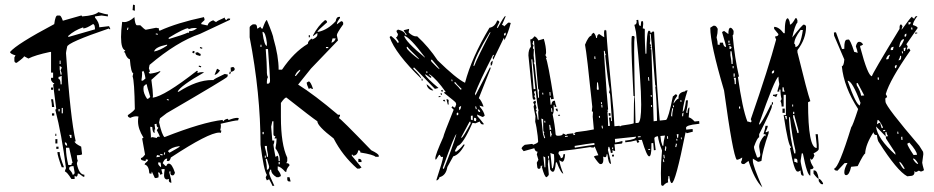

<svg xmlns="http://www.w3.org/2000/svg" viewBox="-20 -772 4028 828"><path d="M274.4 -612.3 389.6 -645.5Q389.6 -668 380.9 -668Q352.5 -649.4 338.9 -649.4V-654.3Q299.8 -640.6 274.4 -617.2ZM293 -18.6Q301.8 -18.6 301.8 -28.3L296.9 -55.7Q278.3 -55.7 278.3 -46.9V-42Q293 -26.4 293 -18.6ZM288.1 -60.5Q288.1 -69.3 293 -69.3L278.3 -134.8H264.6V-129.9Q264.6 -103.5 274.4 -60.5ZM269.5 -143.6Q269.5 -158.2 259.8 -158.2V-153.3Q261.7 -143.6 269.5 -143.6ZM288.1 -176.8V-190.4H278.3Q283.2 -181.6 283.2 -176.8ZM237.3 -292V-301.8H232.4V-292ZM251 -283.2V-306.6H246.1V-283.2ZM237.3 -380.9V-389.6H232.4V-380.9ZM246.1 -408.2V-445.3Q237.3 -440.4 232.4 -440.4V-431.6Q241.2 -431.6 241.2 -408.2ZM246.1 -450.2Q246.1 -460 241.2 -468.8Q246.1 -477.5 246.1 -482.4L237.3 -487.3V-473.6L241.2 -450.2ZM241.2 -496.1V-510.7H237.3V-496.1ZM301.8 0H288.1Q267.6 -32.2 259.8 -32.2Q259.8 -37.1 264.6 -46.9Q246.1 -192.4 218.8 -296.9Q218.8 -301.8 222.7 -301.8L209 -408.2Q213.9 -408.2 213.9 -413.1Q207 -413.1 200.2 -426.8V-436.5H209V-459H200.2V-547.9H195.3Q130.9 -534.2 102.5 -519.5L84 -529.3Q84 -524.4 51.8 -501Q42 -501 42 -510.7V-524.4L46.9 -533.2Q23.4 -540 23.4 -547.9Q51.8 -582 213.9 -668Q218.8 -705.1 227.5 -705.1H237.3Q243.2 -705.1 251 -682.6L330.1 -705.1Q334 -705.1 334 -701.2Q388.7 -705.1 404.3 -719.7Q434.6 -710 445.3 -710V-701.2Q441.4 -701.2 418 -705.1L389.6 -701.2V-696.3Q408.2 -674.8 408.2 -654.3L450.2 -659.2L455.1 -649.4V-645.5Q450.2 -645.5 450.2 -649.4Q269.5 -587.9 269.5 -570.3Q264.6 -546.9 264.6 -543Q283.2 -262.7 306.6 -162.1H301.8Q301.8 -153.3 330.1 -139.6L334 -106.4Q327.1 -102.5 311.5 -102.5Q311.5 -86.9 315.4 -79.1Q311.5 -70.3 311.5 -65.4Q321.3 -18.6 343.8 -18.6V-9.8H338.9L320.3 -23.4H315.4Q315.4 -9.8 306.6 -9.8Q306.6 -13.7 301.8 -13.7ZM255.9 -50.8H246.1Q227.5 -101.6 227.5 -116.2H237.3Q237.3 -98.6 255.9 -50.8ZM232.4 -129.9H222.7V-139.6H232.4ZM227.5 -153.3H218.8V-171.9H227.5ZM222.7 -185.5H218.8V-195.3H222.7ZM213.9 -273.4H204.1V-283.2H213.9ZM213.9 -310.5H204.1Q204.1 -325.2 200.2 -343.8H209ZM209 -384.8H200.2V-394.5H209Z M710.9 -604.5Q767.6 -621.1 791 -631.8L794.9 -629.9L795.9 -637.7H800.8Q813.5 -637.7 830.1 -650.4Q824.2 -651.4 818.4 -651.4Q806.6 -651.4 793.9 -646.5Q792 -646.5 792 -649.4V-650.4Q775.4 -650.4 708 -609.4L707 -604.5ZM673.8 -50.8 674.8 -55.7Q672.9 -63.5 672.9 -67.4V-70.3L663.1 -72.3L662.1 -66.4Q662.1 -60.5 673.8 -50.8ZM654.3 -93.8Q662.1 -95.7 666 -95.7H668.9L669.9 -100.6L657.2 -103.5ZM680.7 -101.6 681.6 -106.4 671.9 -108.4 670.9 -103.5ZM690.4 -104.5 692.4 -114.3 688.5 -115.2 686.5 -105.5ZM710.9 -113.3Q754.9 -137.7 755.9 -140.6L752 -141.6Q717.8 -136.7 704.1 -120.1ZM656.2 -176.8Q657.2 -182.6 664.1 -182.6L668.9 -181.6V-182.6Q668.9 -186.5 656.2 -210.9Q662.1 -217.8 663.1 -221.7Q655.3 -223.6 655.3 -234.4V-238.3L646.5 -236.3L649.4 -212.9L646.5 -213.9V-198.2Q637.7 -200.2 636.7 -223.6L628.9 -225.6L627.9 -221.7Q630.9 -191.4 630.9 -181.6L629.9 -178.7L637.7 -180.7ZM708 -338.9V-342.8L700.2 -344.7L699.2 -340.8ZM615.2 -345.7Q621.1 -345.7 627.9 -354.5Q613.3 -400.4 613.3 -407.2V-408.2H611.3Q606.4 -408.2 599.6 -399.4Q598.6 -394.5 598.6 -388.7Q598.6 -369.1 614.3 -345.7ZM594.7 -423.8Q596.7 -423.8 607.4 -433.6Q602.5 -464.8 596.7 -466.8Q595.7 -462.9 592.8 -462.9H591.8Q592.8 -460 592.8 -453.1Q592.8 -443.4 589.8 -424.8ZM644.5 -549.8Q669.9 -554.7 700.2 -575.2L701.2 -579.1H698.2Q649.4 -569.3 644.5 -549.8ZM531.2 -642.6 534.2 -652.3 530.3 -653.3 527.3 -643.6ZM660.2 -622.1 661.1 -626 652.3 -627.9 651.4 -624ZM718.8 16.6Q708 14.6 708 5.9L709 0L699.2 2Q687.5 0 687.5 -15.6Q687.5 -26.4 690.4 -42L685.5 -43L675.8 -42L680.7 -21.5L669.9 -18.6V-21.5Q669.9 -27.3 663.1 -29.3L662.1 -25.4Q664.1 -19.5 664.1 -13.7L663.1 -6.8L652.3 -3.9L647.5 -4.9L634.8 -32.2L632.8 -22.5L624 -24.4Q622.1 -58.6 603.5 -62.5L605.5 -67.4Q617.2 -76.2 619.1 -83L609.4 -85L607.4 -77.1Q600.6 -79.1 594.2 -80.6Q587.9 -82 587.9 -87.9V-90.8H588.9Q594.7 -90.8 605.5 -105.5L592.8 -175.8H594.7Q597.7 -175.8 598.6 -178.7Q575.2 -215.8 575.2 -249Q575.2 -259.8 577.1 -269.5L568.4 -270.5Q555.7 -270.5 542 -263.7Q531.2 -266.6 531.2 -273.4V-275.4Q559.6 -294.9 561.5 -301.8Q559.6 -423.8 551.8 -442.4L554.7 -456.1Q544.9 -458 540 -516.6Q526.4 -519.5 518.6 -545.9L513.7 -546.9L520.5 -554.7Q502 -559.6 502 -612.3Q502 -638.7 506.8 -677.7L515.6 -676.8Q536.1 -676.8 559.6 -698.2Q562.5 -664.1 570.3 -663.1H585Q602.5 -645.5 608.4 -643.6L653.3 -652.3L666 -649.4L665 -645.5Q665 -640.6 668.9 -639.6Q744.1 -673.8 859.4 -698.2L862.3 -688.5L861.3 -684.6L848.6 -672.9L847.7 -668L875 -662.1Q878.9 -677.7 899.4 -684.6Q907.2 -678.7 912.1 -676.8Q913.1 -680.7 949.2 -696.3Q949.2 -687.5 957 -685.5Q959 -692.4 966.8 -692.4L972.7 -691.4L971.7 -686.5L842.8 -626Q742.2 -591.8 625 -492.2L622.1 -477.5L627 -462.9H626Q623 -462.9 621.1 -459Q625 -458 625 -455.1V-454.1Q651.4 -457 670.9 -465.8V-461.9L632.8 -427.7Q639.6 -378.9 639.6 -359.4L638.7 -350.6Q689.5 -357.4 829.1 -466.8L833 -465.8L831.1 -457Q841.8 -460.9 851.6 -460.9Q856.4 -460.9 860.4 -460Q758.8 -402.3 746.1 -377L750 -376Q829.1 -426.8 893.6 -426.8H900.4Q902.3 -431.6 949.2 -453.1L962.9 -450.2Q961.9 -446.3 960.4 -440.9Q959 -435.5 699.2 -284.2L669.9 -261.7L666 -244.1Q678.7 -188.5 689.5 -180.7Q853.5 -245.1 940.4 -254.9V-252.9Q940.4 -250 944.3 -249Q945.3 -255.9 960.9 -259.8Q964.8 -258.8 964.8 -255.9V-253.9Q989.3 -263.7 1002.9 -263.7L1009.8 -262.7L1006.8 -252.9H1004.9Q993.2 -252.9 931.6 -238.3Q932.6 -234.4 932.6 -229.5Q932.6 -221.7 929.7 -210L934.6 -209L932.6 -199.2L925.8 -200.2Q879.9 -200.2 716.8 -92.8Q712.9 -77.1 705.1 -77.1L699.2 -78.1L701.2 -87.9H699.2Q689.5 -87.9 681.6 -68.4L693.4 -56.6L697.3 -55.7Q700.2 -66.4 708 -66.4Q721.7 -66.4 734.4 -27.3Q731.4 -15.6 724.6 -15.6Q714.8 -15.6 714.8 -26.4L715.8 -32.2L710.9 -33.2L710 -28.3Q718.8 2.9 718.8 13.7ZM846.7 -481.4 836.9 -484.4 837.9 -489.3 847.7 -486.3ZM972.7 -452.1 968.8 -453.1 970.7 -462.9 975.6 -461.9ZM905.3 -449.2 916 -475.6Q918.9 -474.6 921.9 -472.7Q924.8 -470.7 928.7 -467.8Q915 -449.2 905.3 -449.2ZM975.6 -461.9 974.6 -480.5 985.4 -483.4Q992.2 -479.5 992.2 -473.6Q992.2 -465.8 975.6 -461.9ZM843.8 -530.3 830.1 -534.2Q823.2 -536.1 823.2 -542V-544.9L833 -546.9Q841.8 -540 845.7 -539.1ZM817.4 -542 809.6 -543.9 811.5 -552.7 819.3 -550.8ZM851.6 -561.5 841.8 -564.5 842.8 -569.3 852.5 -566.4ZM561.5 -725.6 551.8 -728.5 553.7 -752 561.5 -750Z M1441.4 -699.2H1446.3V-694.3Q1432.6 -676.8 1432.6 -667L1451.2 -680.7Q1460 -679.7 1460 -671.9V-667Q1432.6 -628.9 1432.6 -620.1L1437.5 -597.7L1321.3 -476.6L1265.6 -407.2Q1335.9 -363.3 1437.5 -277.3H1446.3V-272.5L1441.4 -262.7Q1447.3 -262.7 1581.1 -124Q1613.3 -108.4 1613.3 -100.6V-95.7H1599.6Q1589.8 -105.5 1534.2 -114.3Q1534.2 -124 1525.4 -124Q1520.5 -100.6 1502 -100.6Q1502 -105.5 1497.1 -105.5V-100.6L1539.1 -49.8L1530.3 -44.9H1520.5Q1457 -100.6 1418.9 -174.8Q1348.6 -228.5 1348.6 -249Q1325.2 -264.6 1214.8 -351.6Q1208 -351.6 1191.4 -328.1V-267.6Q1191.4 -149.4 1218.8 -91.8V-77.1L1214.8 -68.4Q1228.5 -68.4 1228.5 -58.6Q1214.8 -43.9 1214.8 -31.2H1210Q1191.4 -52.7 1177.7 -54.7V-40Q1191.4 -22.5 1191.4 -12.7L1181.6 -7.8H1172.9Q1149.4 -21.5 1149.4 -40H1144.5Q1144.5 -35.2 1140.6 -26.4Q1140.6 -17.6 1163.1 29.3H1154.3Q1154.3 25.4 1140.6 1L1130.9 5.9Q1126 -2.9 1126 -7.8L1130.9 -17.6Q1117.2 -39.1 1103.5 -147.5Q1103.5 -368.2 1056.6 -611.3V-653.3Q1056.6 -659.2 1070.3 -667H1080.1Q1088.9 -667 1088.9 -648.4Q1091.8 -648.4 1103.5 -657.2Q1104.5 -648.4 1112.3 -648.4Q1125 -685.5 1130.9 -685.5Q1159.2 -617.2 1159.2 -606.4Q1181.6 -529.3 1181.6 -471.7H1196.3Q1247.1 -546.9 1307.6 -583Q1307.6 -596.7 1326.2 -606.4V-601.6Q1346.7 -610.4 1348.6 -620.1V-629.9L1330.1 -616.2V-620.1Q1352.5 -662.1 1381.8 -685.5Q1390.6 -683.6 1390.6 -675.8Q1348.6 -639.6 1348.6 -634.8H1353.5Q1393.6 -643.6 1427.7 -680.7Q1430.7 -699.2 1441.4 -699.2ZM1112.3 -634.8V-629.9Q1120.1 -574.2 1130.9 -574.2V-587.9Q1125 -634.8 1112.3 -634.8ZM1311.5 -620.1H1316.4V-611.3H1311.5ZM1414.1 -606.4Q1414.1 -604.5 1409.2 -587.9Q1422.9 -590.8 1427.7 -606.4ZM1103.5 -579.1V-569.3H1107.4V-579.1ZM1385.7 -569.3V-564.5H1395.5V-569.3ZM1126 -560.5Q1130.9 -497.1 1130.9 -466.8V-458Q1130.9 -447.3 1135.7 -439.5Q1130.9 -431.6 1130.9 -420.9V-411.1H1135.7Q1144.5 -411.1 1144.5 -425.8Q1144.5 -443.4 1135.7 -560.5ZM1252 -444.3H1255.9L1274.4 -466.8V-471.7Q1257.8 -462.9 1252 -444.3ZM1311.5 -420.9Q1319.3 -420.9 1330.1 -388.7H1326.2L1316.4 -392.6Q1316.4 -388.7 1311.5 -388.7Q1302.7 -407.2 1302.7 -416ZM1154.3 -249 1149.4 -225.6 1154.3 -166H1163.1Q1163.1 -155.3 1159.2 -147.5Q1159.2 -140.6 1168 -95.7L1177.7 -100.6Q1181.6 -92.8 1181.6 -77.1H1186.5V-86.9Q1186.5 -106.4 1168 -132.8Q1172.9 -158.2 1172.9 -174.8H1163.1L1168 -184.6Q1159.2 -184.6 1159.2 -193.4V-249ZM1112.3 -203.1V-193.4H1117.2V-203.1ZM1122.1 -142.6V-137.7Q1130.9 -107.4 1130.9 -95.7H1135.7V-105.5Q1130.9 -123 1130.9 -142.6ZM1122.1 -100.6V-91.8H1126V-100.6ZM1126 -86.9V-82Q1130.9 -64.5 1130.9 -40Q1140.6 -40 1140.6 -54.7L1130.9 -86.9ZM1525.4 -86.9H1530.3Q1539.1 -85 1539.1 -77.1V-73.2H1525.4ZM1181.6 -73.2V-63.5H1186.5V-73.2ZM1218.8 -7.8H1228.5L1233.4 10.7H1228.5Q1218.8 10.7 1218.8 1Z M1863.3 6.8 1862.3 2.9Q1890.6 -83 1890.6 -94.7Q1890.6 -95.7 1888.7 -95.7L1884.8 -94.7Q1879.9 -95.7 1877 -104.5L1873 -103.5L1861.3 -85L1857.4 -84V-89.8Q1857.4 -104.5 1891.6 -180.7Q1893.6 -193.4 1936.5 -298.8L1926.8 -308.6L1932.6 -314.5Q1935.5 -308.6 1939.5 -308.6H1942.4Q1947.3 -320.3 1947.3 -322.3Q1946.3 -325.2 1945.8 -328.6Q1945.3 -332 1896.5 -370.1L1894.5 -374L1902.3 -375Q1863.3 -430.7 1833 -451.2L1829.1 -450.2L1839.8 -441.4V-437.5L1835.9 -436.5Q1817.4 -451.2 1812.5 -451.2Q1819.3 -435.5 1871.1 -392.6L1855.5 -388.7L1766.6 -480.5L1762.7 -479.5V-475.6Q1794.9 -445.3 1797.9 -431.6Q1684.6 -541 1660.2 -612.3L1666 -617.2Q1691.4 -596.7 1693.4 -587.9L1700.2 -588.9Q1699.2 -595.7 1687.5 -610.4Q1694.3 -612.3 1696.3 -625Q1691.4 -630.9 1689.5 -638.7L1696.3 -644.5Q1725.6 -637.7 1729.5 -620.1L1733.4 -621.1L1732.4 -625Q1722.7 -635.7 1720.7 -641.6L1744.1 -647.5V-643.6L1742.2 -633.8L1743.2 -630.9Q1760.7 -615.2 1773.4 -615.2H1779.3Q1829.1 -569.3 1867.2 -511.7Q1948.2 -432.6 1985.4 -415Q2013.7 -523.4 2090.8 -652.3Q2114.3 -656.2 2124 -683.6H2126Q2131.8 -682.6 2133.8 -676.8Q2123 -656.2 2123 -652.3V-651.4L2127 -652.3Q2153.3 -701.2 2159.2 -703.1L2160.2 -700.2L2144.5 -664.1H2146.5Q2152.3 -663.1 2154.3 -658.2L2170.9 -673.8L2174.8 -674.8L2182.6 -672.9Q2171.9 -629.9 2155.3 -598.6L2153.3 -609.4L2107.4 -514.6L2104.5 -522.5Q2110.4 -533.2 2110.4 -535.2H2106.4Q2047.9 -420.9 2028.3 -368.2L2030.3 -360.4L2093.8 -483.4L2095.7 -476.6L2044.9 -348.6Q2055.7 -339.8 2065.4 -312.5H2061.5L2047.9 -316.4L2050.8 -309.6Q2066.4 -292 2070.3 -273.4Q2064.5 -267.6 2060.5 -267.6L2037.1 -278.3L2039.1 -270.5Q2049.8 -259.8 2067.4 -236.3L2060.5 -235.4Q2052.7 -236.3 2048.8 -248L2030.3 -240.2L2017.6 -242.2Q1976.6 -148.4 1953.1 -142.6Q1942.4 -124 1941.4 -120.1Q1945.3 -119.1 1946.3 -117.2Q1964.8 -129.9 1978.5 -148.4L1982.4 -149.4L1983.4 -146.5Q1960.9 -104.5 1934.6 -97.7L1909.2 -51.8Q1903.3 -14.6 1875 -7.8Q1875 0 1863.3 6.8ZM1812.5 -523.4 1811.5 -526.4Q1747.1 -612.3 1722.7 -618.2Q1727.5 -593.8 1812.5 -523.4ZM1786.1 -516.6 1785.2 -520.5Q1739.3 -564.5 1737.3 -570.3L1733.4 -569.3L1735.4 -561.5Q1753.9 -540 1786.1 -516.6ZM2021.5 -487.3 2025.4 -488.3Q2039.1 -524.4 2095.7 -632.8L2091.8 -631.8Q2028.3 -527.3 2021.5 -487.3ZM2155.3 -618.2Q2161.1 -619.1 2161.1 -625L2160.2 -631.8Q2154.3 -628.9 2153.3 -624ZM1876 -473.6Q1875 -477.5 1842.8 -514.6L1837.9 -513.7L1840.8 -505.9Q1871.1 -473.6 1876 -473.6ZM1823.2 -457 1822.3 -464.8 1818.4 -463.9 1819.3 -457ZM2096.7 -488.3 2095.7 -498Q2095.7 -503.9 2104.5 -510.7V-506.8Q2103.5 -490.2 2096.7 -488.3ZM1798.8 -423.8 1797.9 -431.6 1801.8 -432.6 1802.7 -424.8ZM1844.7 -381.8Q1824.2 -386.7 1819.3 -408.2Q1823.2 -408.2 1848.6 -382.8ZM1931.6 -421.9 1929.7 -429.7 1926.8 -428.7 1927.7 -421.9ZM1964.8 -385.7 1971.7 -387.7Q1946.3 -411.1 1945.3 -417L1937.5 -416Q1962.9 -391.6 1964.8 -385.7ZM1889.6 -377H1886.7Q1882.8 -377 1881.8 -381.8L1888.7 -384.8ZM1881.8 -362.3 1879.9 -370.1 1883.8 -371.1 1885.7 -363.3ZM1872.1 -352.5 1871.1 -356.4 1878.9 -358.4 1879.9 -354.5ZM1900.4 -335H1896.5Q1891.6 -335 1890.6 -340.8L1897.5 -341.8ZM1915 -321.3H1911.1L1905.3 -343.8H1908.2Q1914.1 -343.8 1915 -337.9L1914.1 -332ZM1960.9 -296.9Q1966.8 -298.8 1968.8 -315.4Q1959 -310.5 1959 -307.6ZM2032.2 -300.8 2036.1 -301.8 2033.2 -313.5 2029.3 -312.5ZM1950.2 -274.4Q1956.1 -275.4 1957 -280.3L1955.1 -287.1Q1949.2 -285.2 1949.2 -281.2ZM2050.8 -289.1Q2048.8 -299.8 2043 -299.8H2040Q2042 -289.1 2047.9 -289.1ZM2018.6 -253.9V-273.4L2010.7 -272.5V-255.9ZM2032.2 -249 2034.2 -257.8Q2033.2 -263.7 2028.3 -263.7H2024.4L2023.4 -252ZM1967.8 -177.7 1971.7 -178.7Q1977.5 -180.7 2009.8 -240.2L2008.8 -247.1H2004.9ZM1890.6 -43.9 1894.5 -44.9Q1930.7 -134.8 1948.2 -193.4Q1940.4 -191.4 1889.6 -47.9Z M2605.5 -272.5 2604.5 -284.2H2612.3L2613.3 -273.4ZM2304.7 -350.6 2303.7 -372.1Q2303.7 -381.8 2305.7 -381.8L2300.8 -389.6Q2288.1 -541 2284.2 -580.1L2283.2 -595.7H2279.3Q2279.3 -591.8 2276.4 -583L2281.2 -576.2L2278.3 -567.4Q2278.3 -560.5 2281.2 -560.5H2282.2L2281.2 -533.2L2284.2 -504.9Q2284.2 -502 2281.2 -501L2285.2 -494.1L2300.8 -350.6ZM2844.7 -73.2 2842.8 -85H2838.9L2840.8 -73.2ZM2842.8 -88.9 2846.7 -89.8 2844.7 -104.5H2840.8ZM2776.4 -125 2784.2 -126 2783.2 -129.9 2775.4 -128.9ZM2851.6 -121.1V-123Q2851.6 -127 2853.5 -133.8L2852.5 -140.6H2848.6V-136.7Q2848.6 -129.9 2846.7 -125Q2847.7 -121.1 2851.6 -121.1ZM2896.5 -137.7Q2896.5 -141.6 2899.4 -149.4Q2898.4 -153.3 2894.5 -153.3V-151.4Q2894.5 -147.5 2892.6 -141.6V-137.7ZM2347.7 -87.9 2346.7 -99.6H2342.8L2343.8 -87.9ZM2332 -50.8Q2332 -85 2331.1 -93.8L2323.2 -97.7L2328.1 -50.8ZM2624 -128.9V-136.7L2620.1 -135.7V-128.9ZM2360.4 -45.9 2364.3 -46.9Q2370.1 -65.4 2370.1 -86.9L2369.1 -106.4L2353.5 -112.3ZM2897.5 -165 2901.4 -166 2900.4 -173.8 2896.5 -172.9ZM2917 -170.9 2919.9 -171.9V-179.7L2916 -178.7ZM2857.4 -172.9 2861.3 -173.8 2860.4 -184.6H2856.4ZM2904.3 -177.7 2906.2 -193.4H2898.4L2900.4 -177.7ZM2840.8 -143.6V-146.5Q2840.8 -157.2 2847.7 -187.5L2828.1 -185.5L2831.1 -162.1L2836.9 -143.6ZM2459 -134.8 2462.9 -135.7Q2530.3 -146.5 2543.9 -147.5L2543 -155.3Q2515.6 -152.3 2458 -142.6ZM2731.4 -179.7 2743.2 -180.7 2742.2 -184.6 2730.5 -183.6ZM2417 -181.6 2428.7 -182.6 2427.7 -186.5 2416 -185.5ZM2576.2 -217.8 2580.1 -218.8 2578.1 -230.5 2574.2 -229.5ZM2353.5 -182.6 2357.4 -183.6V-186.5Q2357.4 -191.4 2360.4 -191.4Q2356.4 -198.2 2355.5 -207L2351.6 -206.1ZM2925.8 -270.5 2927.7 -286.1Q2921.9 -285.2 2921.9 -278.3V-270.5ZM2350.6 -210 2358.4 -214.8Q2353.5 -220.7 2352.5 -233.4H2348.6ZM2878.9 -269.5V-273.4Q2878.9 -285.2 2882.8 -301.8V-305.7L2878.9 -304.7Q2874 -279.3 2874 -273.4Q2875 -269.5 2878.9 -269.5ZM2563.5 -263.7 2567.4 -264.6 2566.4 -272.5 2562.5 -271.5ZM2332 -243.2 2331.1 -251H2327.1L2328.1 -243.2ZM2886.7 -309.6 2885.7 -317.4H2881.8L2882.8 -309.6ZM2327.1 -175.8 2331.1 -176.8 2324.2 -199.2 2328.1 -200.2 2323.2 -207Q2322.3 -218.8 2322.3 -257.8L2314.5 -260.7L2321.3 -195.3ZM2788.1 -310.5 2792 -311.5 2791 -319.3 2787.1 -318.4ZM2915 -332 2918.9 -333 2918 -340.8 2914.1 -339.8ZM2578.1 -308.6 2577.1 -320.3H2573.2L2574.2 -308.6ZM2358.4 -289.1 2362.3 -290 2360.4 -305.7 2356.4 -304.7ZM2572.3 -323.2 2576.2 -324.2 2575.2 -332 2571.3 -331.1ZM2791 -354.5 2790 -362.3H2786.1L2787.1 -354.5ZM2354.5 -359.4 2353.5 -375H2349.6L2350.6 -359.4ZM2323.2 -364.3 2322.3 -372.1H2318.4L2319.3 -364.3ZM2780.3 -423.8 2778.3 -439.5H2774.4L2776.4 -423.8ZM2554.7 -384.8 2562.5 -385.7 2558.6 -417 2554.7 -416 2553.7 -388.7ZM2547.9 -517.6 2546.9 -529.3 2543 -528.3 2543.9 -517.6ZM2289.1 -387.7 2275.4 -516.6 2271.5 -515.6 2281.2 -387.7ZM2602.5 -228.5 2610.4 -229.5 2606.4 -264.6 2614.3 -265.6 2615.2 -250H2619.1L2611.3 -363.3Q2611.3 -367.2 2606.4 -374Q2609.4 -382.8 2609.4 -386.7Q2601.6 -418.9 2589.8 -534.2H2593.8Q2588.9 -540 2587.9 -552.7H2584Q2597.7 -341.8 2602.5 -299.8Q2598.6 -298.8 2598.6 -294.9L2602.5 -295.9L2599.6 -287.1Q2601.6 -267.6 2602.5 -228.5ZM2798.8 -249 2813.5 -251Q2812.5 -337.9 2805.7 -399.4H2809.6Q2809.6 -403.3 2805.7 -403.3Q2794.9 -547.9 2786.1 -625H2782.2L2784.2 -602.5Q2784.2 -592.8 2782.2 -585Q2787.1 -578.1 2788.1 -574.2H2784.2L2789.1 -566.4Q2789.1 -562.5 2785.2 -562.5Q2785.2 -558.6 2789.1 -558.6ZM2839.8 29.3H2837.9Q2832 29.3 2831.1 22.5L2830.1 -24.4Q2830.1 -72.3 2835 -123Q2819.3 -162.1 2817.4 -184.6Q2801.8 -182.6 2801.8 -174.8L2807.6 -125L2799.8 -124L2796.9 -155.3L2789.1 -154.3V-139.6Q2789.1 -97.7 2779.3 -97.7Q2769.5 -97.7 2748 -168.9L2732.4 -168L2737.3 -160.2L2729.5 -155.3Q2724.6 -163.1 2724.6 -167Q2701.2 -160.2 2676.8 -158.2L2675.8 -166H2679.7Q2722.7 -170.9 2722.7 -181.6V-182.6L2631.8 -172.9L2632.8 -157.2Q2648.4 -159.2 2664.1 -164.1V-158.2Q2664.1 -152.3 2657.2 -152.3L2629.9 -149.4L2632.8 -122.1L2628.9 -121.1L2621.1 -125L2622.1 -113.3L2614.3 -112.3Q2613.3 -124 2607.4 -138.7H2603.5V-136.7Q2603.5 -132.8 2601.6 -126Q2614.3 -77.1 2615.2 -65.4H2614.3Q2603.5 -65.4 2599.6 -106.4H2595.7V-103.5Q2595.7 -94.7 2588.9 -93.8L2581.1 -96.7L2582 -85Q2582 -65.4 2572.3 -64.5H2568.4Q2562.5 -64.5 2541 -96.7Q2547.9 -101.6 2560.5 -102.5L2544.9 -139.6Q2541 -139.6 2541 -135.7H2537.1Q2530.3 -135.7 2525.4 -137.7Q2458 -127 2395.5 -120.1Q2388.7 -120.1 2388.7 -111.3V-108.4Q2398.4 -96.7 2398.4 -89.8Q2409.2 -89.8 2409.2 -103.5V-106.4L2417 -107.4Q2415 -75.2 2404.3 -74.2L2391.6 -81.1Q2395.5 -56.6 2409.2 -23.4Q2399.4 -23.4 2380.9 -72.3L2377 -71.3Q2374 -31.2 2364.3 -31.2Q2358.4 -31.2 2352.5 -41L2348.6 -84H2344.7L2342.8 -63.5L2346.7 -20.5Q2346.7 -14.6 2336.9 -7.8Q2328.1 -7.8 2316.4 -53.7Q2319.3 -53.7 2319.3 -56.6V-57.6L2311.5 -56.6V-52.7Q2311.5 -43.9 2303.7 -43.9Q2297.9 -43.9 2296.9 -52.2Q2295.9 -60.5 2294.9 -70.3L2301.8 -83L2294.9 -106.4Q2297.9 -114.3 2297.9 -118.2H2296.9Q2288.1 -118.2 2284.2 -132.8L2238.3 -120.1L2229.5 -130.9V-131.8Q2229.5 -137.7 2243.2 -147.5L2274.4 -151.4Q2278.3 -151.4 2278.3 -147.5Q2300.8 -155.3 2300.8 -161.1L2298.8 -185.5Q2293.9 -226.6 2288.1 -247.1L2289.1 -270.5Q2282.2 -303.7 2281.2 -312.5L2284.2 -321.3Q2279.3 -328.1 2279.3 -332L2286.1 -336.9H2290L2291 -329.1Q2291 -325.2 2288.1 -325.2Q2292 -316.4 2293.9 -306.6Q2293.9 -302.7 2290 -301.8L2294.9 -294.9Q2294.9 -291 2291 -290Q2296.9 -276.4 2298.8 -255.9H2302.7Q2300.8 -275.4 2300.8 -285.2Q2300.8 -294.9 2302.7 -294.9Q2296.9 -314.5 2290 -380.9Q2283.2 -378.9 2283.2 -373L2287.1 -364.3L2284.2 -356.4Q2289.1 -348.6 2289.1 -344.7L2282.2 -340.8L2277.3 -347.7Q2258.8 -527.3 2258.8 -533.2Q2258.8 -558.6 2269.5 -570.3L2266.6 -601.6Q2276.4 -602.5 2284.2 -615.2Q2293 -614.3 2301.8 -597.7L2325.2 -604.5Q2335 -571.3 2335 -545.9Q2335 -540 2332 -534.2Q2336.9 -526.4 2337.9 -522.5H2334Q2342.8 -505.9 2368.2 -345.7L2356.4 -343.8L2355.5 -351.6H2351.6L2354.5 -320.3L2358.4 -321.3Q2359.4 -337.9 2373 -337.9Q2374 -326.2 2379.9 -311.5L2372.1 -310.5L2371.1 -318.4L2367.2 -317.4L2368.2 -301.8Q2368.2 -286.1 2363.3 -278.3Q2373 -232.4 2376 -193.4Q2377 -186.5 2385.7 -186.5Q2407.2 -186.5 2407.2 -195.3V-196.3Q2418.9 -193.4 2419.9 -189.5L2426.8 -194.3L2452.1 -197.3L2453.1 -189.5L2460.9 -190.4L2456.1 -197.3L2463.9 -202.1Q2513.7 -208 2541 -213.9Q2536.1 -262.7 2536.1 -268.6L2537.1 -288.1Q2536.1 -292 2532.2 -292L2534.2 -311.5Q2510.7 -541 2502.9 -579.1Q2517.6 -616.2 2530.3 -618.2V-619.1Q2530.3 -625 2540 -630.9Q2548.8 -623 2550.8 -608.4H2554.7Q2554.7 -624 2564.5 -625Q2584 -611.3 2585.9 -611.3L2585 -628.9Q2585 -642.6 2589.8 -643.6Q2590.8 -640.6 2593.8 -640.6H2594.7Q2599.6 -556.6 2618.2 -372.1Q2627 -292 2629.9 -227.5L2650.4 -229.5Q2653.3 -229.5 2653.3 -226.6L2661.1 -230.5Q2704.1 -236.3 2712.9 -240.2Q2712.9 -354.5 2716.8 -354.5Q2715.8 -358.4 2711.9 -358.4Q2703.1 -526.4 2703.1 -585Q2703.1 -612.3 2705.1 -616.2L2709 -617.2Q2716.8 -617.2 2716.8 -610.4Q2714.8 -604.5 2714.8 -550.8Q2714.8 -461.9 2720.7 -241.2L2732.4 -242.2Q2745.1 -248 2745.1 -321.3Q2745.1 -418 2722.7 -633.8L2715.8 -665Q2725.6 -666 2725.6 -678.7L2724.6 -685.5L2732.4 -686.5Q2733.4 -676.8 2734.9 -668.5Q2736.3 -660.2 2742.2 -660.2H2743.2L2745.1 -679.7L2752.9 -680.7L2753.9 -668.9L2752 -649.4Q2759.8 -649.4 2760.7 -645.5V-615.2Q2760.7 -590.8 2763.7 -540L2767.6 -541Q2768.6 -639.6 2778.3 -639.6Q2785.2 -639.6 2786.1 -628.9L2796.9 -637.7Q2796.9 -634.8 2799.8 -634.8H2800.8Q2815.4 -345.7 2825.2 -252L2852.5 -254.9Q2862.3 -260.7 2881.8 -356.4Q2883.8 -356.4 2892.6 -365.2Q2900.4 -365.2 2900.4 -358.4Q2884.8 -336.9 2884.8 -326.2V-325.2Q2898.4 -345.7 2906.2 -346.7V-351.6Q2906.2 -374 2934.6 -377.9V-378.9Q2934.6 -381.8 2945.3 -382.8Q2926.8 -326.2 2923.8 -290Q2932.6 -291 2938.5 -338.9L2946.3 -339.8V-333Q2946.3 -320.3 2939.5 -288.1Q2940.4 -284.2 2944.3 -284.2Q2945.3 -307.6 2953.1 -308.6V-304.7Q2950.2 -276.4 2950.2 -268.6V-265.6Q2959 -265.6 2975.6 -248L2995.1 -250L2996.1 -238.3L2988.3 -237.3Q2938.5 -232.4 2938.5 -220.7L2939.5 -212.9L2966.8 -215.8L2967.8 -204.1L2941.4 -197.3Q2940.4 -201.2 2936.5 -201.2Q2892.6 17.6 2877 17.6Q2870.1 17.6 2866.2 -12.7H2862.3V-8.8Q2862.3 -2 2860.4 3.9L2861.3 14.6Q2850.6 16.6 2839.8 29.3ZM2620.1 -96.7 2619.1 -104.5 2627 -105.5 2627.9 -97.7ZM2387.7 -272.5 2386.7 -276.4 2394.5 -277.3 2395.5 -273.4ZM2385.7 -292H2383.8Q2378.9 -292 2376 -302.7L2383.8 -303.7Z M3377.9 -693.4Q3386.7 -682.6 3386.7 -666Q3395.5 -666 3410.2 -693.4H3415L3418.9 -684.6V-674.8Q3408.2 -664.1 3396.5 -610.4Q3440.4 -666 3446.3 -666Q3456.1 -664.1 3456.1 -656.2Q3456.1 -604.5 3418.9 -555.7V-546.9Q3460.9 -375 3474.6 -335.9L3464.8 -331.1Q3464.8 -133.8 3502 -133.8V-147.5L3497.1 -193.4H3506.8L3510.7 -147.5V-128.9Q3510.7 -122.1 3488.3 -110.4L3492.2 -101.6Q3485.4 -83 3478.5 -83Q3478.5 -87.9 3474.6 -87.9V-83Q3474.6 -71.3 3488.3 -50.8Q3488.3 -42 3474.6 -42V-14.6Q3460.9 -14.6 3442.4 -110.4H3437.5L3432.6 -78.1Q3432.6 -69.3 3446.3 -14.6H3442.4Q3432.6 -14.6 3432.6 -37.1L3423.8 -32.2H3418.9Q3405.3 -32.2 3386.7 -133.8Q3391.6 -133.8 3391.6 -138.7Q3379.9 -138.7 3359.4 -275.4H3369.1V-363.3H3359.4V-312.5H3350.6Q3350.6 -328.1 3345.7 -335.9L3350.6 -344.7Q3345.7 -361.3 3345.7 -385.7H3340.8V-377H3332L3340.8 -409.2Q3336.9 -426.8 3336.9 -441.4Q3320.3 -430.7 3253.9 -239.3V-234.4Q3262.7 -236.3 3304.7 -321.3H3308.6V-312.5Q3308.6 -300.8 3253.9 -193.4V-179.7Q3246.1 -179.7 3231.4 -138.7Q3231.4 -127.9 3245.1 -92.8H3249Q3258.8 -92.8 3258.8 -106.4L3253.9 -138.7Q3253.9 -162.1 3277.3 -188.5Q3277.3 -184.6 3281.2 -184.6V-193.4H3272.5Q3281.2 -222.7 3281.2 -229.5H3291Q3291 -221.7 3281.2 -202.1H3286.1L3294.9 -207V-198.2Q3267.6 -121.1 3263.7 -78.1Q3253.9 -74.2 3249 -74.2L3226.6 -87.9V-78.1Q3226.6 -58.6 3267.6 36.1Q3233.4 2.9 3208 -78.1L3189.5 -64.5H3185.5Q3175.8 -64.5 3175.8 -74.2Q3180.7 -82 3180.7 -92.8Q3166 -83 3157.2 -83Q3140.6 -103.5 3102.5 -381.8Q3043 -583 3043 -652.3L3056.6 -661.1H3061.5Q3068.4 -661.1 3075.2 -647.5Q3075.2 -628.9 3070.3 -610.4Q3075.2 -592.8 3075.2 -579.1H3084V-587.9H3097.7Q3100.6 -569.3 3111.3 -569.3Q3111.3 -575.2 3093.8 -633.8L3102.5 -638.7L3121.1 -625Q3121.1 -652.3 3129.9 -652.3Q3136.7 -652.3 3143.6 -638.7V-633.8Q3143.6 -620.1 3139.6 -620.1Q3148.4 -521.5 3167 -441.4H3162.1Q3181.6 -302.7 3203.1 -248Q3208 -248 3217.8 -244.1Q3217.8 -248 3221.7 -248L3217.8 -257.8Q3294.9 -480.5 3327.1 -601.6L3323.2 -610.4V-615.2Q3336.9 -615.2 3336.9 -625L3318.4 -647.5V-656.2Q3338.9 -656.2 3359.4 -628.9H3364.3V-633.8Q3364.3 -693.4 3377.9 -693.4ZM3432.6 -642.6Q3405.3 -607.4 3405.3 -583Q3410.2 -583 3410.2 -569.3Q3431.6 -569.3 3442.4 -642.6ZM3121.1 -596.7V-587.9H3126V-596.7ZM3121.1 -583V-579.1H3129.9V-583ZM3126 -574.2V-560.5Q3134.8 -560.5 3134.8 -569.3ZM3129.9 -550.8V-533.2Q3134.8 -507.8 3134.8 -496.1H3139.6V-518.6L3134.8 -550.8ZM3139.6 -487.3V-477.5H3143.6V-487.3ZM3308.6 -459V-455.1Q3318.4 -455.1 3318.4 -463.9V-468.8Q3308.6 -466.8 3308.6 -459ZM3143.6 -455.1V-441.4H3148.4V-455.1ZM3143.6 -436.5Q3148.4 -429.7 3148.4 -409.2H3153.3V-436.5ZM3354.5 -395.5V-377H3364.3Q3359.4 -384.8 3359.4 -395.5ZM3332 -367.2V-363.3L3327.1 -353.5Q3318.4 -358.4 3313.5 -358.4V-363.3Q3324.2 -363.3 3332 -367.2ZM3308.6 -331.1H3313.5V-321.3H3308.6ZM3396.5 -321.3V-312.5H3400.4V-321.3ZM3167 -312.5V-303.7H3171.9V-312.5ZM3354.5 -303.7H3364.3V-285.2H3354.5ZM3400.4 -290V-280.3H3405.3V-290ZM3400.4 -275.4V-266.6L3418.9 -198.2H3423.8V-207L3405.3 -275.4ZM3364.3 -271.5Q3369.1 -262.7 3369.1 -257.8H3373V-271.5ZM3382.8 -266.6V-252.9Q3386.7 -177.7 3405.3 -110.4H3410.2V-124Q3396.5 -177.7 3386.7 -266.6ZM3405.3 -87.9V-74.2Q3410.2 -74.2 3418.9 -69.3V-78.1Q3418.9 -87.9 3410.2 -87.9ZM3488.3 -37.1H3492.2Q3504.9 -37.1 3510.7 -1Q3504.9 -1 3488.3 -23.4ZM3510.7 -1Q3518.6 -1 3529.3 17.6V22.5H3524.4Q3518.6 22.5 3510.7 8.8Z M3841.8 -104.5 3840.8 -113.3 3800.8 -174.8 3799.8 -183.6 3757.8 -226.6Q3763.7 -174.8 3841.8 -104.5ZM3799.8 -183.6 3809.6 -184.6Q3803.7 -193.4 3802.7 -203.1L3797.9 -202.1ZM3898.4 -666Q3907.2 -667 3907.2 -674.8V-676.8L3897.5 -675.8ZM3915 -644.5 3914.1 -653.3H3909.2L3910.2 -644.5ZM3881.8 -613.3Q3888.7 -613.3 3888.7 -622.1V-627Q3880.9 -625 3880.9 -619.1ZM3857.4 -568.4Q3864.3 -568.4 3877.9 -598.6V-603.5Q3862.3 -601.6 3857.4 -568.4ZM3821.3 -555.7 3831.1 -556.6Q3831.1 -561.5 3834 -570.3Q3821.3 -569.3 3821.3 -560.5ZM3882.8 -551.8Q3882.8 -556.6 3886.7 -566.4L3877 -565.4L3877.9 -551.8ZM3874 -542 3873 -550.8H3869.1L3870.1 -542ZM3802.7 -515.6 3811.5 -517.6Q3811.5 -523.4 3818.4 -536.1Q3807.6 -535.2 3801.8 -519.5ZM3854.5 -511.7 3858.4 -512.7Q3866.2 -513.7 3866.2 -525.4V-531.2H3861.3V-529.3Q3861.3 -523.4 3854.5 -511.7ZM3839.8 -477.5Q3846.7 -478.5 3846.7 -487.3V-492.2Q3838.9 -490.2 3838.9 -484.4ZM3688.5 -317.4Q3688.5 -326.2 3691.4 -327.1Q3655.3 -423.8 3635.7 -423.8V-421.9Q3672.9 -317.4 3688.5 -317.4ZM3765.6 -427.7 3770.5 -428.7 3769.5 -438.5 3764.6 -437.5ZM3693.4 -359.4 3707 -360.4 3678.7 -414.1 3673.8 -413.1 3674.8 -404.3Q3691.4 -377 3693.4 -359.4ZM3787.1 -219.7V-224.6Q3772.5 -254.9 3764.6 -254.9L3761.7 -236.3L3771.5 -242.2H3775.4L3782.2 -219.7ZM3789.1 -206.1 3797.9 -207 3796.9 -211.9 3788.1 -210.9ZM3854.5 -194.3 3853.5 -204.1H3849.6L3850.6 -194.3ZM3872.1 -168.9 3871.1 -182.6 3866.2 -181.6 3867.2 -168.9ZM3919.9 -103.5 3934.6 -104.5Q3933.6 -121.1 3901.4 -157.2L3892.6 -152.3Q3893.6 -142.6 3919.9 -103.5ZM3939.5 -64.5 3938.5 -68.4Q3926.8 -87.9 3918 -88.9V-85Q3929.7 -65.4 3939.5 -64.5ZM3880.9 -43 3879.9 -47.9Q3865.2 -74.2 3858.4 -74.2L3859.4 -69.3Q3873 -43 3879.9 -43ZM3892.6 -11.7Q3848.6 -35.2 3770.5 -158.2Q3764.6 -164.1 3761.7 -189.5H3759.8Q3748 -189.5 3747.1 -202.1Q3712.9 -149.4 3710.9 -109.4Q3705.1 -109.4 3678.7 -55.7L3650.4 -52.7Q3642.6 -16.6 3628.9 -16.6Q3621.1 -16.6 3621.1 -29.3Q3621.1 -44.9 3634.8 -69.3L3622.1 -68.4L3591.8 -36.1H3589.8Q3578.1 -36.1 3577.1 -44.9Q3596.7 -46.9 3651.4 -224.6Q3656.2 -226.6 3680.7 -301.8Q3619.1 -396.5 3610.4 -486.3Q3619.1 -487.3 3621.1 -515.6L3577.1 -618.2L3576.2 -631.8L3585 -632.8L3611.3 -560.5L3621.1 -561.5V-567.4Q3621.1 -598.6 3630.9 -600.6L3639.6 -601.6Q3646.5 -601.6 3664.1 -547.9Q3668.9 -547.9 3678.7 -543.9Q3677.7 -553.7 3670.9 -572.3Q3675.8 -591.8 3684.6 -591.8Q3695.3 -591.8 3702.1 -580.1Q3694.3 -574.2 3689.5 -574.2V-569.3Q3722.7 -443.4 3740.2 -443.4Q3740.2 -452.1 3859.4 -647.5V-653.3Q3859.4 -666 3866.2 -667L3872.1 -659.2Q3868.2 -648.4 3868.2 -643.6Q3909.2 -700.2 3913.1 -700.2Q3916 -692.4 3921.9 -692.4H3923.8Q3923.8 -702.1 3936.5 -703.1Q3917 -676.8 3917 -665V-664.1Q3936.5 -658.2 3937.5 -651.4L3888.7 -581.1L3894.5 -572.3Q3891.6 -564.5 3891.6 -559.6V-557.6L3900.4 -563.5L3906.2 -554.7Q3817.4 -427.7 3799.8 -366.2Q3805.7 -357.4 3805.7 -352.5Q3797.9 -350.6 3797.9 -344.7L3798.8 -333Q3800.8 -311.5 3944.3 -143.6L3960.9 -117.2L3961.9 -107.4Q3957 -74.2 3957 -70.3Q3958 -61.5 3964.8 -38.1Q3956.1 -32.2 3951.2 -32.2L3942.4 -36.1Q3932.6 -30.3 3927.7 -29.3Q3927.7 -34.2 3923.8 -34.2V-30.3Q3923.8 -15.6 3911.1 -13.7ZM3925.8 -627V-630.9L3935.5 -631.8V-627.9Z"/></svg>

Font: Blackcraft
Style: Regular
Weight: 400
Designer: GGBotNet
Foundry: GGBotNet
Version: 1.00